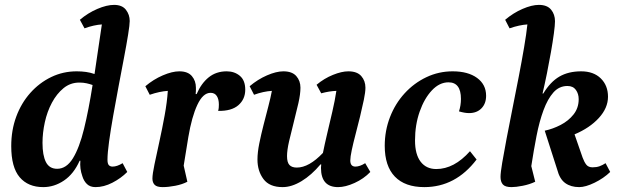

<svg xmlns="http://www.w3.org/2000/svg" viewBox="-20 -754 2547 786"><path d="M157 12Q95 12 60.5 -28.5Q26 -69 26 -156Q26 -221 46.5 -276.5Q67 -332 104 -373.5Q141 -415 189.5 -438.5Q238 -462 294 -462Q314 -462 332 -459.5Q350 -457 367 -451Q374 -499 381.5 -549.5Q389 -600 397 -654Q381 -653 363 -649Q345 -645 326 -638L307 -673Q340 -701 378.5 -717.5Q417 -734 447 -734Q480 -734 495.5 -714Q511 -694 511 -668Q511 -653 504.5 -612.5Q498 -572 487.5 -517Q477 -462 465.5 -401Q454 -340 443.5 -281Q433 -222 426.5 -174.5Q420 -127 420 -100Q420 -84 425.5 -78Q431 -72 441 -72Q459 -72 482 -86L501 -50Q475 -24 440 -6Q405 12 371 12Q349 12 336 -0.5Q323 -13 317 -33Q306 -64 309 -96H306Q282 -42 242 -15Q202 12 157 12ZM154 -169Q154 -118 168 -90.5Q182 -63 214 -63Q252 -63 278.5 -106Q305 -149 324 -226.5Q343 -304 359 -406Q348 -410 334.5 -413Q321 -416 305 -416Q268 -416 240 -393Q212 -370 192.5 -333.5Q173 -297 163.5 -253.5Q154 -210 154 -169Z M646 12Q622 12 613 2.5Q604 -7 604 -23Q604 -41 612.5 -81.5Q621 -122 632.5 -174.5Q644 -227 654 -281.5Q664 -336 667 -382Q651 -381 632 -377Q613 -373 593 -366L575 -401Q608 -429 646.5 -445.5Q685 -462 714 -462Q749 -462 765.5 -442.5Q782 -423 782 -395Q782 -389 782 -382.5Q782 -376 781 -369H785Q804 -413 834.5 -437.5Q865 -462 908 -462Q940 -462 962 -443.5Q984 -425 984 -387Q984 -348 956 -323.5Q928 -299 873 -300Q875 -307 875.5 -313.5Q876 -320 876 -326Q876 -348 867.5 -361Q859 -374 842 -374Q811 -374 788 -325Q765 -276 751 -193L732 -76L747 -10Q726 1 697.5 6.5Q669 12 646 12Z M1137 12Q1083 12 1058.5 -21Q1034 -54 1034 -101Q1034 -130 1041.5 -167Q1049 -204 1059 -243Q1069 -282 1078.5 -318.5Q1088 -355 1093 -382Q1076 -381 1057.5 -377Q1039 -373 1020 -366L1002 -401Q1035 -429 1073 -445.5Q1111 -462 1140 -462Q1176 -462 1193 -442.5Q1210 -423 1210 -395Q1210 -369 1201.5 -331.5Q1193 -294 1182.5 -253.5Q1172 -213 1163.5 -176Q1155 -139 1155 -115Q1155 -89 1165 -78.5Q1175 -68 1195 -68Q1245 -68 1302 -128Q1309 -163 1319.5 -207.5Q1330 -252 1340.5 -297Q1351 -342 1357 -382Q1328 -381 1295 -372L1276 -407Q1307 -433 1343 -447.5Q1379 -462 1406 -462Q1442 -462 1459 -442.5Q1476 -423 1476 -395Q1476 -377 1469.5 -345.5Q1463 -314 1454 -277Q1445 -240 1435.5 -204Q1426 -168 1420 -139.5Q1414 -111 1414 -97Q1414 -72 1435 -72Q1453 -72 1475 -86L1496 -50Q1469 -22 1431.5 -5Q1394 12 1364 12Q1294 12 1294 -67Q1294 -73 1295 -81H1292Q1255 -37 1214.5 -12.5Q1174 12 1137 12Z M1717 12Q1638 12 1596.5 -31Q1555 -74 1555 -157Q1555 -219 1576.5 -274.5Q1598 -330 1636.5 -372Q1675 -414 1725.5 -438Q1776 -462 1833 -462Q1896 -462 1933 -435Q1970 -408 1970 -362Q1970 -330 1951 -310.5Q1932 -291 1900 -291Q1883 -291 1859 -298Q1867 -323 1867 -349Q1867 -417 1816 -417Q1779 -417 1748 -384Q1717 -351 1698 -297Q1679 -243 1679 -179Q1679 -122 1702 -92Q1725 -62 1766 -62Q1839 -62 1904 -135L1931 -101Q1845 12 1717 12Z M2074 12Q2048 12 2038.5 1Q2029 -10 2029 -30Q2029 -47 2036 -88.5Q2043 -130 2054 -187.5Q2065 -245 2078 -310Q2091 -375 2103.5 -439.5Q2116 -504 2125.5 -560Q2135 -616 2139 -654Q2123 -653 2104.5 -649Q2086 -645 2066 -638L2048 -673Q2081 -701 2119 -717.5Q2157 -734 2186 -734Q2220 -734 2236 -714.5Q2252 -695 2252 -667Q2252 -651 2247.5 -617.5Q2243 -584 2235.5 -541Q2228 -498 2219 -453.5Q2210 -409 2201 -371H2204Q2233 -419 2270 -440.5Q2307 -462 2359 -462Q2410 -462 2439.5 -433Q2469 -404 2469 -358Q2469 -312 2431.5 -271Q2394 -230 2332 -204L2365 -109Q2372 -90 2380.5 -79.5Q2389 -69 2406 -69Q2422 -69 2434.5 -73.5Q2447 -78 2459 -86L2478 -50Q2451 -24 2414 -6Q2377 12 2351 12Q2317 12 2294 -4.5Q2271 -21 2261 -60L2210 -219Q2243 -226 2275 -242.5Q2307 -259 2328 -285.5Q2349 -312 2349 -348Q2349 -370 2337.5 -386Q2326 -402 2303 -402Q2269 -402 2245.5 -375.5Q2222 -349 2205 -303Q2188 -257 2176.5 -198Q2165 -139 2155 -74L2171 -10Q2148 1 2120 6.5Q2092 12 2074 12Z"/></svg>

Font: Petrona
Style: Bold Italic
Weight: 700
Italic angle: -9°
Designer: Ringo R. Seeber
Foundry: Ringo R. Seeber
Version: Version 2.001; ttfautohint (v1.8.3)